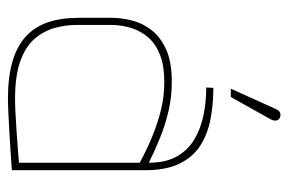

<svg xmlns="http://www.w3.org/2000/svg" viewBox="-142 -577 729 485"><g transform="rotate(90 222.5 -334.5)"><path d="M281 -653Q284 -658 284.5 -662.5Q285 -667 283.5 -671Q282 -675 277 -677Q273 -679 269 -678.5Q265 -678 261.5 -675.5Q258 -673 256 -668L204 -553H225ZM391 -346Q361 -361 327.5 -374.5Q294 -388 259 -396Q224 -404 187 -404Q136 -404 104.5 -389.5Q73 -375 55.5 -352Q38 -329 31.5 -302.5Q25 -276 25 -252V-169Q25 -124 36.5 -90.5Q48 -57 73 -34.5Q98 -12 137 -1Q176 10 230 10Q241 10 263 9Q285 8 310.5 6.5Q336 5 359 3.5Q382 2 396.5 1Q411 0 410 0V-336Q410 -389 393.5 -423Q377 -457 348.5 -475.5Q320 -494 282 -501.5Q244 -509 202 -509L201 -491Q237 -491 271 -484Q305 -477 332 -461Q359 -445 375 -417Q391 -389 391 -346ZM391 -323V-18Q392 -18 380 -17Q368 -16 348.5 -14.5Q329 -13 306.5 -11.5Q284 -10 263.5 -9Q243 -8 230 -8Q171 -8 134 -21.5Q97 -35 77.5 -58Q58 -81 50.5 -108.5Q43 -136 43 -163V-250Q43 -278 51 -302.5Q59 -327 75.5 -345.5Q92 -364 119.5 -374.5Q147 -385 186 -385Q223 -385 256 -377Q289 -369 322.5 -355.5Q356 -342 391 -323Z"/></g></svg>

Font: Advent Pro Thin
Style: Regular
Weight: 250
Version: Version 3.000